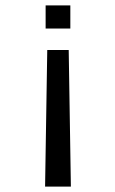

<svg xmlns="http://www.w3.org/2000/svg" viewBox="-20 -519 425 707"><path d="M148 -414H239V-499H148V-414ZM241 168 233 -335H154L146 168H241Z"/></svg>

Font: Maven Pro
Style: Medium
Weight: 500
Designer: Joe Prince
Foundry: Joe Prince
Version: Version 1.003